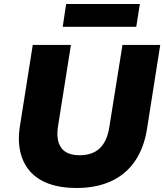

<svg xmlns="http://www.w3.org/2000/svg" viewBox="-20 -930 823 961"><path d="M362 11Q285 11 227 -9.5Q169 -30 132.5 -70Q96 -110 82 -168.5Q68 -227 80 -301L144 -705H335L271 -302Q259 -229 286 -191Q313 -153 378 -153Q443 -153 479.5 -188Q516 -223 527 -293L593 -705H782L716 -286Q701 -190 655.5 -123.5Q610 -57 536 -23Q462 11 362 11ZM294 -796 311 -910H680L662 -796Z"/></svg>

Font: Nunito Sans 8pt Black
Style: Italic
Weight: 900
Italic angle: -9°
Version: Version 3.101;gftools[0.9.27]